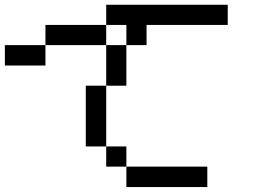

<svg xmlns="http://www.w3.org/2000/svg" viewBox="-20 -712 1040 790"><path d="M333 -109.4V-359.4H417V-109.4H500V-26.4H833V57.6H500V-26.4H417V-109.4ZM0 -442.4V-526.4H167V-442.4ZM417 -359.4V-526.4H167V-609.4H417V-526.4H500V-359.4ZM500 -526.4V-609.4H417V-692.4H917V-609.4H583V-526.4Z"/></svg>

Font: KH Dot Kodenmachou 12
Style: Regular
Weight: 400
Designer: Original version for X68000 by Keitarou Hiraki (http://hp.vector.co.jp/authors/VA000874/) / TrueType conversion by Homem
Version: Version 1.00.20150527